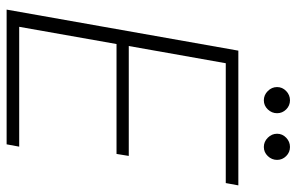

<svg xmlns="http://www.w3.org/2000/svg" viewBox="-178 -718 896 580"><g transform="rotate(90 270.0 -428.0)"><path d="M9 0 133 -700H540L533 -662H171L119 -369H451L445 -332H113L61 -38H423L416 0ZM283 -777Q267 -777 255 -789Q243 -801 243 -817Q243 -833 255 -844.5Q267 -856 283 -856Q299 -856 310.5 -844.5Q322 -833 322 -817Q322 -801 310.5 -789Q299 -777 283 -777ZM424 -777Q408 -777 396 -789Q384 -801 384 -817Q384 -833 396 -844.5Q408 -856 424 -856Q440 -856 451.5 -844.5Q463 -833 463 -817Q463 -801 451.5 -789Q440 -777 424 -777Z"/></g></svg>

Font: DM Sans 36pt ExtraLight
Style: Italic
Weight: 250
Italic angle: -10°
Designer: Colophon Foundry, Jonny Pinhorn
Foundry: Colophon Foundry
Version: Version 4.004;gftools[0.9.30]